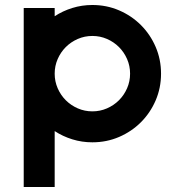

<svg xmlns="http://www.w3.org/2000/svg" viewBox="-20 -560 724 769"><path d="M350 -540Q407 -540 457 -518.5Q507 -497 544.5 -459.5Q582 -422 603.5 -372Q625 -322 625 -265Q625 -208 603.5 -158Q582 -108 544.5 -70.5Q507 -33 457 -11.5Q407 10 350 10Q308 10 269.5 -2Q231 -14 199 -35V189H75V-528H199V-495Q231 -516 269.5 -528Q308 -540 350 -540ZM350 -416Q319 -416 291.5 -404Q264 -392 243.5 -371.5Q223 -351 211 -323.5Q199 -296 199 -265Q199 -234 211 -206.5Q223 -179 243.5 -158.5Q264 -138 291.5 -126Q319 -114 350 -114Q381 -114 408.5 -126Q436 -138 456.5 -158.5Q477 -179 489 -206.5Q501 -234 501 -265Q501 -296 489 -323.5Q477 -351 456.5 -371.5Q436 -392 408.5 -404Q381 -416 350 -416Z"/></svg>

Font: Afrihost Sans Med
Style: Regular
Weight: 500
Designer: Afrihost SP Pty Ltd
Version: Version 1.000